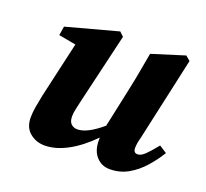

<svg xmlns="http://www.w3.org/2000/svg" viewBox="-95 -614 799 743"><g transform="rotate(20 304.0 -242.5)"><path d="M424 15Q391 15 369 -9Q347 -33 347 -76Q347 -79 347 -82Q347 -85 347 -87Q299 -38 250 -11.5Q201 15 156 15Q121 15 95 -6.5Q69 -28 69 -69Q69 -91 73.5 -115.5Q78 -140 83 -165L135 -393L64 -406L70 -443L281 -500L298 -484L230 -195Q226 -176 222 -159Q218 -142 218 -128Q218 -106 228.5 -96.5Q239 -87 254 -87Q294 -87 355 -139Q355 -142 355.5 -144.5Q356 -147 357 -150L391 -309Q399 -346 405.5 -383Q412 -420 419 -458L553 -500L572 -484L496 -139Q489 -114 489 -96Q489 -76 506 -76Q520 -76 536 -91.5Q552 -107 577 -138L608 -118Q588 -85 561 -54.5Q534 -24 500 -4.5Q466 15 424 15Z"/></g></svg>

Font: Source Serif Pro
Style: Bold Italic
Weight: 700
Italic angle: -12°
Designer: Frank Grießhammer
Foundry: Adobe Systems Incorporated
Version: Version 3.001;hotconv 1.0.111;makeotfexe 2.5.65597